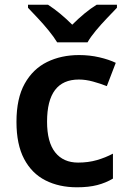

<svg xmlns="http://www.w3.org/2000/svg" viewBox="-20 -786 542 816"><path d="M307 10Q231 10 173 -19.5Q115 -49 82.5 -110.5Q50 -172 50 -268Q50 -368 85 -430.5Q120 -493 180 -522.5Q240 -552 316 -552Q361 -552 402 -542.5Q443 -533 472 -519L434 -420Q406 -431 375 -439.5Q344 -448 315 -448Q180 -448 180 -269Q180 -182 214.5 -138.5Q249 -95 312 -95Q355 -95 391.5 -105.5Q428 -116 460 -133V-27Q430 -9 393.5 0.5Q357 10 307 10ZM223 -606Q209 -629 187 -656Q165 -683 141 -708.5Q117 -734 99 -753V-766H184Q210 -749 235.5 -728Q261 -707 287 -681Q313 -707 339 -728.5Q365 -750 391 -766H477V-753Q459 -734 434.5 -708.5Q410 -683 387.5 -656Q365 -629 352 -606Z"/></svg>

Font: Noto Sans Meetei Mayek SemiBold
Style: Regular
Weight: 600
Designer: Monotype Design Team and Neelakash Kshetrimayum
Foundry: Monotype Imaging Inc.
Version: Version 2.002; ttfautohint (v1.8.4.7-5d5b)